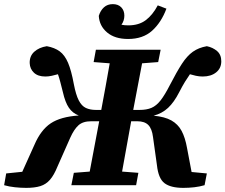

<svg xmlns="http://www.w3.org/2000/svg" viewBox="-43 -898 1093 931"><path d="M846 13Q785 13 755 -9.5Q725 -32 718 -97L699 -233Q694 -274 676 -292Q658 -310 623 -310H593L592 -304Q581 -245 570.5 -185Q560 -125 549 -66L628 -60L617 0H303L315 -60L392 -66L438 -310H399Q359 -310 337.5 -290.5Q316 -271 298 -231L236 -91Q219 -49 199.5 -26.5Q180 -4 152.5 4.5Q125 13 84 13Q58 13 29.5 10Q1 7 -23 0L-13 -57L65 -65L124 -196Q155 -268 203 -300Q251 -332 339 -338Q309 -349 291 -375.5Q273 -402 262 -451Q255 -479 249.5 -500Q244 -521 238 -538Q224 -534 208 -530.5Q192 -527 177 -527Q141 -527 121.5 -545.5Q102 -564 101 -592Q100 -626 123 -647Q146 -668 184 -674Q222 -667 246.5 -649Q271 -631 287 -593.5Q303 -556 315 -490Q325 -438 339 -411Q353 -384 373.5 -374.5Q394 -365 422 -365H448Q459 -422 469 -478.5Q479 -535 489 -591L411 -597L422 -657H736L724 -597L646 -591L603 -365H634Q668 -365 691.5 -375Q715 -385 735.5 -411Q756 -437 781 -486Q814 -550 839 -588.5Q864 -627 892 -647Q920 -667 960 -674Q989 -668 1009.5 -650.5Q1030 -633 1030 -601Q1030 -567 1005 -547Q980 -527 940 -527Q923 -527 907 -530.5Q891 -534 878 -538Q866 -521 854 -501.5Q842 -482 826 -451Q801 -402 772 -375Q743 -348 702 -337Q756 -332 788 -314Q820 -296 837.5 -263.5Q855 -231 864 -180L886 -64L960 -57L949 0Q925 7 899 10Q873 13 846 13ZM578 -709Q514 -709 476.5 -740.5Q439 -772 436 -821Q444 -847 461 -862.5Q478 -878 504 -878Q530 -878 545 -862.5Q560 -847 560 -822Q560 -798 546 -778Q561 -775 579 -775Q630 -775 663.5 -800Q697 -825 722 -872L764 -856Q739 -789 694.5 -749Q650 -709 578 -709Z"/></svg>

Font: Source Serif 4 SmText
Style: Bold Italic
Weight: 700
Italic angle: -12°
Designer: Frank Grießhammer
Foundry: Adobe
Version: Version 4.005;hotconv 1.1.0;makeotfexe 2.6.0